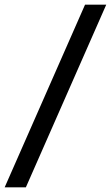

<svg xmlns="http://www.w3.org/2000/svg" viewBox="-75 -755 476 824"><path d="M-55 49 290 -735H381L36 49Z"/></svg>

Font: Archivo SemiBold SemiBold
Style: Italic
Weight: 600
Italic angle: -10°
Version: Version 2.001